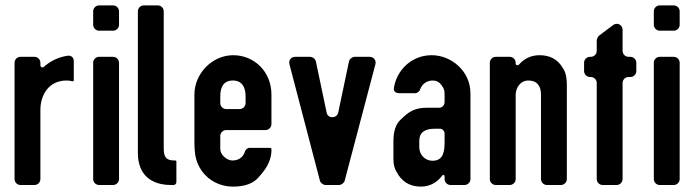

<svg xmlns="http://www.w3.org/2000/svg" viewBox="-20 -687 2582 713"><path d="M254 -388V-460C254 -474 244 -482 231 -480C195 -475 164 -458 142 -438C138 -434 130 -438 130 -444V-454C130 -466 120 -476 108 -476H56C44 -476 34 -466 34 -454V-22C34 -10 44 0 56 0H108C120 0 130 -10 130 -22V-279C130 -333 160 -388 227 -388C235 -388 243 -387 250 -385C252 -385 254 -386 254 -388Z M348 0H400C412 0 422 -10 422 -22V-454C422 -466 412 -476 400 -476H348C336 -476 326 -466 326 -454V-22C326 -10 336 0 348 0ZM348 -573H400C412 -573 422 -583 422 -595V-645C422 -657 412 -667 400 -667H348C336 -667 326 -657 326 -645V-595C326 -583 336 -573 348 -573Z M566 -667H514C502 -667 492 -657 492 -645V-118C492 -99 495 -82 501 -66C519 -19 564 0 614 0H625C630 0 635 -5 635 -11V-88C635 -89 633 -91 632 -91H628C595 -91 588 -106 588 -137V-645C588 -657 578 -667 566 -667Z M702 -336V-155C702 -141 703 -126 705 -112C717 -40 777 6 845 6C888 6 919 -5 939 -27C959 -49 972 -68 978 -83C984 -98 988 -112 988 -127V-133C988 -136 986 -138 983 -138H905C900 -138 892 -131 890 -126C885 -107 870 -91 843 -91C823 -91 798 -112 798 -133V-182C798 -194 808 -204 820 -204H966C978 -204 988 -214 988 -226V-336C988 -421 924 -482 846 -482C768 -482 702 -414 702 -336ZM845 -388C879 -388 892 -363 892 -329V-304C892 -292 882 -282 870 -282H820C808 -282 798 -292 798 -304V-329C798 -362 809 -388 845 -388Z M1189 0H1239C1248 0 1258 -8 1260 -16L1374 -448C1378 -463 1368 -476 1352 -476H1298C1288 -476 1278 -468 1276 -459L1236 -269C1231 -246 1197 -246 1193 -269L1153 -459C1151 -468 1141 -476 1131 -476H1076C1061 -476 1051 -463 1055 -448L1168 -16C1170 -8 1180 0 1189 0Z M1631 -32V-22C1631 -10 1641 0 1653 0H1705C1717 0 1727 -10 1727 -22V-341C1727 -422 1657 -482 1583 -482C1506 -482 1453 -424 1443 -362C1440 -348 1449 -341 1463 -341H1524C1529 -341 1537 -348 1539 -352C1545 -371 1561 -388 1587 -388C1600 -388 1610 -383 1617 -374C1632 -355 1631 -348 1631 -328V-308C1631 -296 1622 -287 1611 -287H1567C1517 -287 1497 -271 1467 -242C1449 -225 1441 -198 1441 -163V-109C1441 -90 1440 -71 1452 -50C1471 -13 1501 6 1543 6C1581 6 1607 -14 1623 -36C1626 -39 1631 -37 1631 -32ZM1595 -209H1613C1623 -209 1631 -201 1631 -191V-163C1631 -129 1629 -90 1586 -90C1559 -90 1537 -112 1537 -140V-164C1537 -195 1557 -209 1595 -209Z M2071 -433C2052 -466 2023 -482 1984 -482C1953 -482 1927 -470 1907 -447C1903 -443 1895 -445 1895 -450V-454C1895 -466 1885 -476 1873 -476H1821C1809 -476 1799 -466 1799 -454V-22C1799 -10 1809 0 1821 0H1873C1885 0 1895 -10 1895 -22V-335C1895 -359 1911 -388 1942 -388C1973 -388 1989 -370 1989 -335V-22C1989 -10 1999 0 2011 0H2063C2075 0 2085 -10 2085 -22V-370C2085 -388 2084 -414 2071 -433Z M2218 0H2270C2282 0 2292 -10 2292 -22V-379C2292 -391 2302 -401 2314 -401H2321C2333 -401 2343 -411 2343 -423V-454C2343 -466 2333 -476 2321 -476H2314C2302 -476 2292 -486 2292 -498V-576C2292 -595 2272 -605 2257 -594L2205 -555C2201 -552 2196 -542 2196 -537V-498C2196 -486 2186 -476 2174 -476H2171C2159 -476 2149 -466 2149 -454V-423C2149 -411 2159 -401 2171 -401H2174C2186 -401 2196 -391 2196 -379V-22C2196 -10 2206 0 2218 0Z M2430 0H2482C2494 0 2504 -10 2504 -22V-454C2504 -466 2494 -476 2482 -476H2430C2418 -476 2408 -466 2408 -454V-22C2408 -10 2418 0 2430 0ZM2430 -573H2482C2494 -573 2504 -583 2504 -595V-645C2504 -657 2494 -667 2482 -667H2430C2418 -667 2408 -657 2408 -645V-595C2408 -583 2418 -573 2430 -573Z"/></svg>

Font: DIN Rundschrift
Style: Eng
Weight: 400
Width: 3
Version: Version 1.027